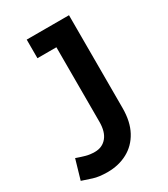

<svg xmlns="http://www.w3.org/2000/svg" viewBox="-257 -555 769 877"><g transform="rotate(-30 128.0 -116.5)"><path d="M48 238Q2 238 -27 228.5Q-56 219 -80 211L-50 108Q-25 117 -4 123Q17 129 43 129Q82 129 105.5 101Q129 73 129 20V-471H252V18Q252 90 225.5 139Q199 188 152.5 213Q106 238 48 238ZM29 -373V-471H221V-373Z"/></g></svg>

Font: BioRhyme ExtraBold
Style: Bold
Weight: 700
Version: Version 1.600;gftools[0.9.33]